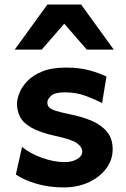

<svg xmlns="http://www.w3.org/2000/svg" viewBox="-20 -801 545 833"><path d="M441.9 -468.8 422.9 -354Q395.5 -368.2 353.8 -384.3Q312 -400.4 261.2 -400.4Q218.3 -400.4 201.9 -385.7Q185.5 -371.1 185.5 -356.4Q185.5 -344.7 192.1 -336.4Q198.7 -328.1 219.5 -321Q240.2 -314 283.2 -305.2Q334 -295.4 376.2 -277.6Q418.5 -259.8 443.6 -230Q468.8 -200.2 468.8 -153.8Q468.8 -106.9 440.4 -69.3Q412.1 -31.7 364 -9.8Q315.9 12.2 256.3 12.2Q190.9 12.2 135.7 -4.6Q80.6 -21.5 48.8 -43.9L75.7 -163.6Q111.8 -133.8 163.8 -115.7Q215.8 -97.7 258.8 -97.7Q293.5 -97.7 315.2 -111.1Q336.9 -124.5 336.9 -141.6Q336.9 -163.1 314.5 -179.4Q292 -195.8 222.2 -210.9Q152.8 -226.1 116.5 -247.1Q80.1 -268.1 66.9 -294.4Q53.7 -320.8 53.7 -351.6Q53.7 -369.6 63.5 -395.8Q73.2 -421.9 96.9 -447.5Q120.6 -473.1 161.9 -490.5Q203.1 -507.8 266.1 -507.8Q325.7 -507.8 369.6 -495.4Q413.6 -482.9 441.9 -468.8ZM473.6 -585.9H356.4L258.8 -698.2L161.1 -585.9H43.9L185.5 -781.2H332Z"/></svg>

Font: Andika
Style: Bold
Weight: 700
Designer: Victor Gaultney, Annie Olsen, Julie Remington, Don Collingsworth, Eric Hays, Becca Hirsbrunner
Foundry: SIL International
Version: Version 6.101